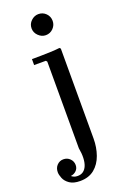

<svg xmlns="http://www.w3.org/2000/svg" viewBox="-219 -744 706 1062"><g transform="rotate(-20 134.0 -213.5)"><path d="M59 260Q20 260 -2.5 244.5Q-25 229 -33.5 208Q-42 187 -42 172Q-42 147 -26.5 131Q-11 115 11 115Q34 115 49.5 130.5Q65 146 65 168Q65 188 51.5 201Q38 214 19 216Q26 222 34.5 225.5Q43 229 55 229Q75 229 88.5 219Q102 209 109.5 190.5Q117 172 118 145.5Q119 119 113 87V-423L107 -430H38V-465Q64 -465 92 -465.5Q120 -466 148 -467Q176 -468 202 -471L208 -465V64Q208 116 192 161Q176 206 143 233Q110 260 59 260ZM156 -563Q132 -563 113 -581.5Q94 -600 94 -625Q94 -651 113 -669Q132 -687 156 -687Q182 -687 200 -669Q218 -651 218 -625Q218 -600 200 -581.5Q182 -563 156 -563Z"/></g></svg>

Font: Brygada 1918 Medium
Style: Regular
Weight: 500
Designer: Mateusz Machalski | Borys Kosmynka | Przemek Hoffer
Foundry: NIEPODLEGLA 2018
Version: Version 3.006